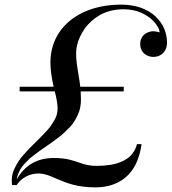

<svg xmlns="http://www.w3.org/2000/svg" viewBox="-20 -780 742 830"><path d="M198 -510Q198 -547.1 208.1 -580.6Q218.2 -614 237.1 -641.5Q255.9 -669 283.2 -691.2Q310.5 -713.4 344.2 -728.6Q377.9 -743.8 418.5 -751.9Q459.1 -760 504 -760Q528.2 -760 550.4 -756.3Q572.5 -752.6 590.7 -745.9Q608.9 -739.1 624.6 -729.8Q640.4 -720.4 652.5 -708.8Q664.6 -697.1 674.1 -683.9Q683.6 -670.8 689.7 -656.2Q695.8 -641.8 698.9 -626.6Q702 -611.5 702 -596Q702 -584 698.8 -573.8Q695.5 -563.6 689.9 -556.4Q684.2 -549.1 676.8 -544Q669.2 -538.9 660.7 -536.4Q652.1 -534 643 -534Q635.2 -534 627.5 -535.9Q619.8 -537.9 612.2 -542.2Q604.6 -546.6 598.9 -552.9Q593.1 -559.2 589.6 -568.9Q586 -578.5 586 -590Q586 -602.8 590.8 -613.3Q595.6 -623.9 603.6 -630.7Q611.6 -637.5 621.8 -641.2Q632 -645 643 -645Q646.8 -645 651.4 -644.3Q656.1 -643.6 659 -642.9Q661.9 -642.2 665.8 -641.1Q669.8 -640 670 -640Q670 -646 666.9 -654.1Q663.8 -662.1 657.2 -671.6Q650.6 -681.1 641.4 -690.7Q632.2 -700.2 619 -709.1Q605.8 -718 590.5 -724.9Q575.2 -731.8 555.4 -735.9Q535.5 -740 514 -740Q485.1 -740 458.9 -733.4Q432.8 -726.8 412.5 -715.3Q392.2 -703.9 375.1 -688.5Q357.9 -673.1 345.9 -655.8Q333.9 -638.5 325.4 -620Q317 -601.5 313 -583.8Q309 -566.1 309 -550Q309 -526.9 312.1 -503.3Q315.1 -479.8 320 -452.1Q324.9 -424.5 327 -405H515V-385H328.8Q330 -366.6 330 -350Q330 -332 326.7 -315.2Q323.4 -298.5 316.4 -283.6Q309.5 -268.8 301.6 -255.9Q293.6 -243 281.6 -230.2Q269.5 -217.5 258.8 -207.4Q248.1 -197.2 232.8 -185.7Q217.5 -174.1 206.1 -165.9Q194.6 -157.8 178.2 -146.4Q161 -134.5 152.3 -128.3Q143.6 -122.1 128.6 -110.8Q113.6 -99.4 105.5 -91.8Q97.4 -84.1 86.6 -72.7Q75.9 -61.2 70 -51.4Q64.1 -41.6 59.1 -29.3Q54.1 -17 52.5 -4.4Q77 -49.2 117.4 -73.1Q157.8 -97 212 -97Q232.2 -97 249.6 -95.1Q267 -93.2 279.4 -90.2Q291.9 -87.2 303.1 -83.6Q314.2 -80 324.5 -76.4Q334.8 -72.8 345.2 -69.8Q355.6 -66.8 369.1 -64.9Q382.6 -63 398 -63Q412.9 -63 426.5 -63.9Q440.1 -64.8 456.4 -67.3Q472.8 -69.9 486.7 -74.1Q500.6 -78.4 514.8 -85.6Q529 -92.9 539.9 -102.4Q550.8 -112 559.3 -126Q567.9 -140 572 -157H592Q587.8 -126.6 579.2 -101.1Q570.8 -75.5 559.2 -56.5Q547.8 -37.5 532.9 -22.6Q518 -7.6 501.8 2.1Q485.6 11.9 467 18.2Q448.4 24.6 430.1 27.3Q411.8 30 392 30Q364.1 30 338.8 26.7Q313.4 23.4 294.3 18.1Q275.2 12.8 258.1 6.4Q240.9 0 226.6 -6.4Q212.2 -12.8 199.4 -18.1Q186.5 -23.4 173.1 -26.7Q159.6 -30 147 -30Q117 -30 92.2 -16.6Q67.4 -3.1 52 20H32Q29.5 1.8 31.9 -15.8Q34.4 -33.4 42.2 -50.1Q50.1 -66.9 58.8 -80.9Q67.5 -94.9 82.2 -111.4Q96.9 -127.9 107.8 -139.2Q118.8 -150.5 135.9 -167.2Q151.6 -182.8 159.6 -190.9Q167.6 -199 180.8 -213.2Q193.9 -227.4 200.7 -237.4Q207.5 -247.4 215.1 -260.4Q222.6 -273.4 225.8 -285.8Q229 -298.2 229 -311Q229 -321.9 227.1 -335.2Q225.2 -348.5 223.1 -358.4Q220.9 -368.4 216.9 -385H65V-405H212Q198 -464.4 198 -510Z"/></svg>

Font: Bodoni* 11
Style: Italic
Weight: 400
Italic angle: -13°
Version: Version 1.002